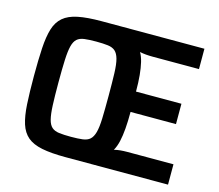

<svg xmlns="http://www.w3.org/2000/svg" viewBox="-99 -814 1069 939"><g transform="rotate(15 436.0 -344.0)"><path d="M305 0Q233 0 186 -9.5Q139 -19 112.5 -41.5Q86 -64 73.5 -103Q61 -142 57.5 -201.5Q54 -261 54 -344Q54 -426 57.5 -485Q61 -544 73 -583.5Q85 -623 112 -646Q139 -669 185.5 -678.5Q232 -688 305 -688H825V-585H590Q573 -585 556 -586.5Q539 -588 525 -591Q536 -572 542.5 -545Q549 -518 552.5 -482Q556 -446 556 -399H786V-296H556Q556 -248 553 -211Q550 -174 543.5 -145.5Q537 -117 525 -96Q540 -100 557 -101.5Q574 -103 590 -103H825V0ZM305 -103Q341 -103 364.5 -106Q388 -109 401.5 -121Q415 -133 422 -158.5Q429 -184 430.5 -229Q432 -274 432 -344Q432 -414 430.5 -459Q429 -504 422 -529.5Q415 -555 401.5 -567Q388 -579 364.5 -582Q341 -585 305 -585Q269 -585 245.5 -582Q222 -579 208.5 -567Q195 -555 188.5 -529.5Q182 -504 180 -459Q178 -414 178 -344Q178 -274 180 -229Q182 -184 188.5 -158.5Q195 -133 208.5 -121Q222 -109 245.5 -106Q269 -103 305 -103Z"/></g></svg>

Font: Saira SemiCondensed SemiBold
Style: Regular
Weight: 600
Width: 4
Designer: Hector Gatti with collaboration of the Omnibus-Type team
Foundry: Omnibus-Type
Version: Version 1.101